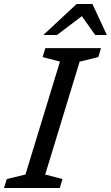

<svg xmlns="http://www.w3.org/2000/svg" viewBox="-40 -942 556 962"><path d="M260.5 -633.5 173.5 -656 187.5 -701H466L452.5 -656L359 -633L186.5 -67.5L273 -45L259.5 0H-20L-6 -45L87.5 -67.5ZM177 -766.5 344 -922H423L495.5 -766.5H437L362.5 -872H384.5L245.5 -766.5Z"/></svg>

Font: Newsreader 8pt
Style: Italic
Weight: 400
Italic angle: -17°
Version: Version 1.003